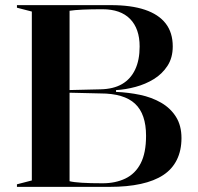

<svg xmlns="http://www.w3.org/2000/svg" viewBox="-20 -728 770 748"><path d="M412 -708Q491 -708 544.5 -690Q598 -672 625.5 -636.5Q653 -601 653 -547Q653 -503 632.5 -471.5Q612 -440 579.5 -420Q547 -400 508 -389.5Q469 -379 432 -377V-370Q480 -368 525.5 -358.5Q571 -349 607.5 -328Q644 -307 665.5 -273Q687 -239 687 -190Q687 -142 669 -105.5Q651 -69 616 -46Q581 -23 528.5 -11.5Q476 0 407 0H46V-10L104 -25V-683L46 -698V-708ZM379 -692Q334 -692 302 -690.5Q270 -689 251 -686V-22Q283 -14 380 -14Q430 -14 468.5 -32.5Q507 -51 528 -91.5Q549 -132 549 -199Q549 -284 506 -324Q463 -364 371 -364L244 -367V-377L371 -380Q422 -381 455.5 -400.5Q489 -420 506.5 -457Q524 -494 524 -547Q524 -616 487 -654Q450 -692 379 -692Z"/></svg>

Font: Kalnia Medium
Style: Regular
Weight: 500
Designer: Frida Medrano
Foundry: Frida Medrano
Version: Version 1.105